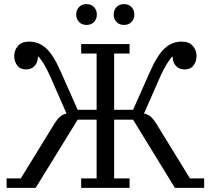

<svg xmlns="http://www.w3.org/2000/svg" viewBox="-20 -912 1023 932"><path d="M12 -46H81L245 -313Q262 -339 275 -348.5Q288 -358 303 -361L222 -545Q208 -576 194 -599.5Q180 -623 167 -637H164Q164 -609 148 -592Q132 -575 106 -575Q78 -575 63.5 -594.5Q49 -614 49 -640Q49 -668 67 -689Q85 -710 121 -710Q168 -710 203.5 -678Q239 -646 274 -566L357 -379H449V-652H374V-698H609V-652H534V-379H626L709 -566Q744 -645 779.5 -677.5Q815 -710 862 -710Q898 -710 916 -689Q934 -668 934 -640Q934 -614 919.5 -594.5Q905 -575 876 -575Q850 -575 834 -592Q818 -609 818 -637H815Q803 -623 788.5 -599.5Q774 -576 760 -545L679 -361Q695 -358 708 -348.5Q721 -339 738 -313L902 -46H971V0H829L626 -331H534V-46H609V0H374V-46H449V-331H357L153 0H12ZM400 -791Q377 -791 363.5 -805.5Q350 -820 350 -840V-843Q350 -863 363.5 -877.5Q377 -892 400 -892Q423 -892 436.5 -877.5Q450 -863 450 -843V-840Q450 -820 436.5 -805.5Q423 -791 400 -791ZM582 -791Q559 -791 545.5 -805.5Q532 -820 532 -840V-843Q532 -863 545.5 -877.5Q559 -892 582 -892Q605 -892 618.5 -877.5Q632 -863 632 -843V-840Q632 -820 618.5 -805.5Q605 -791 582 -791Z"/></svg>

Font: IBM Plex Serif
Style: Regular
Weight: 400
Designer: Mike Abbink, Paul van der Laan, Pieter van Rosmalen
Foundry: Bold Monday
Version: Version 2.6